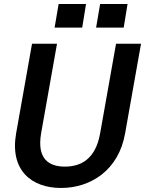

<svg xmlns="http://www.w3.org/2000/svg" viewBox="-20 -917 735 953"><path d="M283 16C430 16 569 -72 601 -255L680 -700H556L477 -255C454 -125 379 -90 302 -90C225 -90 162 -126 184 -255L263 -700H139L60 -255C28 -72 136 16 283 16ZM251 -780H388L407 -897H271ZM457 -780H594L613 -897H477Z"/></svg>

Font: Uncut Sans Semibold
Style: Italic
Weight: 600
Italic angle: -10°
Designer: Kasper Nordkvist
Foundry: Uncut Type
Version: Version 1.111;FEAKit 1.0